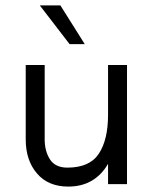

<svg xmlns="http://www.w3.org/2000/svg" viewBox="-20 -680 549 709"><path d="M379 -75Q330 9 232 9Q158 9 116.5 -39.5Q75 -88 75 -165V-440H145V-165Q145 -122 164.5 -91.5Q184 -61 229 -61Q311 -61 345 -112.5Q379 -164 379 -256V-440H449V0H379ZM293 -517H237L127 -660H203Z"/></svg>

Font: Puffins on Iceburgs
Style: Regular
Weight: 400
Version: Version 1.0